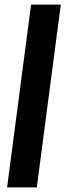

<svg xmlns="http://www.w3.org/2000/svg" viewBox="-20 -820 290 840"><path d="M141 0H11L116 -800H246Z"/></svg>

Font: Tanohe Sans SemiBold
Style: Italic
Weight: 600
Designer: Village Type and Design LLC & Cristiano Sobral
Foundry: Cooper Hewitt Smithsonian Design Museum
Version: Version 1.00;September 29, 2021;FontCreator 13.0.0.2655 64-b